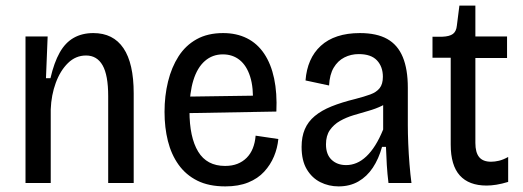

<svg xmlns="http://www.w3.org/2000/svg" viewBox="-20 -653 1865 685"><path d="M71 0V-339V-523H150L144 -374H160Q173 -430 193 -465.5Q213 -501 243 -518Q273 -535 313 -535Q384 -535 420.5 -481Q457 -427 457 -320V0H366V-310Q366 -385 346 -420Q326 -455 287 -455Q250 -455 222.5 -428Q195 -401 179 -357.5Q163 -314 161 -263V0Z M784 12Q725 12 684 -8.5Q643 -29 617 -65.5Q591 -102 579 -150Q567 -198 567 -254Q567 -311 579.5 -362Q592 -413 617 -452Q642 -491 681.5 -513Q721 -535 776 -535Q824 -535 861 -516.5Q898 -498 922.5 -461.5Q947 -425 958 -373Q969 -321 966 -255L628 -249V-308L907 -312L882 -281Q885 -340 872.5 -379.5Q860 -419 835 -439Q810 -459 775 -459Q738 -459 711 -435.5Q684 -412 670 -367Q656 -322 656 -257Q656 -163 687 -112Q718 -61 783 -61Q808 -61 827 -68.5Q846 -76 860 -90Q874 -104 882 -124Q890 -144 892 -169L973 -157Q970 -125 957.5 -95Q945 -65 922.5 -40.5Q900 -16 865.5 -2Q831 12 784 12Z M1188 12Q1153 12 1123 -3Q1093 -18 1074.5 -49Q1056 -80 1056 -129Q1056 -165 1067.5 -192Q1079 -219 1103 -239Q1127 -259 1163 -273.5Q1199 -288 1248 -300Q1279 -308 1301 -316Q1323 -324 1334.5 -338.5Q1346 -353 1346 -379Q1346 -415 1325 -437.5Q1304 -460 1260 -460Q1232 -460 1208.5 -448Q1185 -436 1170.5 -411.5Q1156 -387 1154 -348L1070 -366Q1073 -405 1086.5 -436Q1100 -467 1124.5 -489.5Q1149 -512 1184 -523.5Q1219 -535 1264 -535Q1324 -535 1361.5 -514Q1399 -493 1417 -449.5Q1435 -406 1435 -340V-206Q1435 -177 1436.5 -140.5Q1438 -104 1441 -67Q1444 -30 1448 0H1366Q1362 -32 1360 -64.5Q1358 -97 1357 -129H1343Q1331 -86 1310 -54.5Q1289 -23 1258.5 -5.5Q1228 12 1188 12ZM1215 -64Q1234 -64 1252 -71.5Q1270 -79 1287 -95Q1304 -111 1319 -135Q1334 -159 1347 -191V-299L1375 -302Q1364 -286 1342.5 -275.5Q1321 -265 1294.5 -257.5Q1268 -250 1241.5 -242Q1215 -234 1193 -221.5Q1171 -209 1157 -189Q1143 -169 1143 -138Q1143 -102 1163 -83Q1183 -64 1215 -64Z M1716 9Q1653 9 1620.5 -27Q1588 -63 1588 -137V-447H1523V-522H1558Q1584 -523 1596 -532Q1608 -541 1610 -562L1619 -633H1676V-523H1789V-446H1676V-143Q1676 -109 1689.5 -92.5Q1703 -76 1732 -76Q1745 -76 1760 -79.5Q1775 -83 1793 -93V-4Q1770 3 1751 6Q1732 9 1716 9Z"/></svg>

Font: Bricolage Grotesque SemiCondensed
Style: Regular
Weight: 400
Width: 4
Designer: Mathieu Triay
Foundry: Atelier Triay
Version: Version 1.001;gftools[0.9.33.dev8+g029e19f]